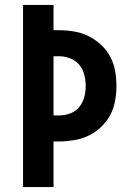

<svg xmlns="http://www.w3.org/2000/svg" viewBox="-20 -755 540 775"><path d="M73 0V-735H196V-633H218Q248 -633 278.5 -628Q309 -623 336.5 -609.5Q364 -596 387 -575Q410 -554 424.5 -527Q439 -500 444.5 -469.5Q450 -439 450 -408Q450 -378 444.5 -347.5Q439 -317 424.5 -290Q410 -263 387 -241.5Q364 -220 336.5 -207Q309 -194 278.5 -189Q248 -184 218 -184H196V0ZM196 -289H218Q241 -289 263 -297Q285 -305 299.5 -322.5Q314 -340 320 -362.5Q326 -385 326 -408Q326 -431 320 -454Q314 -477 299.5 -494Q285 -511 263 -519.5Q241 -528 218 -528H196Z"/></svg>

Font: Iosevka Term Curly Extrabold
Style: Regular
Weight: 800
Designer: Belleve Invis
Foundry: Belleve Invis
Version: Version 32.3.0